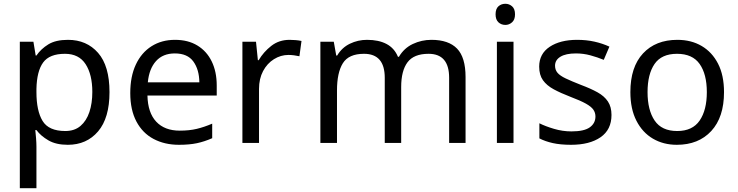

<svg xmlns="http://www.w3.org/2000/svg" viewBox="-20 -757 3909 1017"><path d="M340 -546Q439 -546 499.5 -477Q560 -408 560 -269Q560 -132 499.5 -61Q439 10 339 10Q277 10 236.5 -13.5Q196 -37 173 -68H167Q169 -51 171 -25Q173 1 173 20V240H85V-536H157L169 -463H173Q197 -498 236 -522Q275 -546 340 -546ZM324 -472Q242 -472 208.5 -426Q175 -380 173 -286V-269Q173 -170 205.5 -116.5Q238 -63 326 -63Q375 -63 406.5 -90Q438 -117 453.5 -163.5Q469 -210 469 -270Q469 -362 433.5 -417Q398 -472 324 -472Z M907 -546Q976 -546 1025.5 -516Q1075 -486 1101.5 -431.5Q1128 -377 1128 -304V-251H761Q763 -160 807.5 -112.5Q852 -65 932 -65Q983 -65 1022.5 -74.5Q1062 -84 1104 -102V-25Q1063 -7 1023 1.5Q983 10 928 10Q852 10 793.5 -21Q735 -52 702.5 -113.5Q670 -175 670 -264Q670 -352 699.5 -415Q729 -478 782.5 -512Q836 -546 907 -546ZM906 -474Q843 -474 806.5 -433.5Q770 -393 763 -321H1036Q1035 -389 1004 -431.5Q973 -474 906 -474Z M1514 -546Q1529 -546 1546.5 -544.5Q1564 -543 1577 -540L1566 -459Q1553 -462 1537.5 -464Q1522 -466 1508 -466Q1467 -466 1431 -443.5Q1395 -421 1373.5 -380.5Q1352 -340 1352 -286V0H1264V-536H1336L1346 -438H1350Q1376 -482 1417 -514Q1458 -546 1514 -546Z M2265 -546Q2356 -546 2401 -499.5Q2446 -453 2446 -349V0H2359V-345Q2359 -472 2250 -472Q2172 -472 2138.5 -427Q2105 -382 2105 -296V0H2018V-345Q2018 -472 1908 -472Q1827 -472 1796 -422Q1765 -372 1765 -278V0H1677V-536H1748L1761 -463H1766Q1791 -505 1833.5 -525.5Q1876 -546 1924 -546Q1986 -546 2027.5 -524Q2069 -502 2088 -456H2093Q2120 -502 2166.5 -524Q2213 -546 2265 -546Z M2700 -536V0H2612V-536ZM2657 -737Q2677 -737 2692.5 -723.5Q2708 -710 2708 -681Q2708 -653 2692.5 -639Q2677 -625 2657 -625Q2635 -625 2620 -639Q2605 -653 2605 -681Q2605 -710 2620 -723.5Q2635 -737 2657 -737Z M3219 -148Q3219 -70 3161 -30Q3103 10 3005 10Q2949 10 2908.5 1Q2868 -8 2837 -24V-104Q2869 -88 2914.5 -74.5Q2960 -61 3007 -61Q3074 -61 3104 -82.5Q3134 -104 3134 -140Q3134 -160 3123 -176Q3112 -192 3083.5 -208Q3055 -224 3002 -244Q2950 -264 2913 -284Q2876 -304 2856 -332Q2836 -360 2836 -404Q2836 -472 2891.5 -509Q2947 -546 3037 -546Q3086 -546 3128.5 -536.5Q3171 -527 3208 -510L3178 -440Q3144 -454 3107 -464Q3070 -474 3031 -474Q2977 -474 2948.5 -456.5Q2920 -439 2920 -409Q2920 -387 2933 -371.5Q2946 -356 2976.5 -341.5Q3007 -327 3058 -307Q3109 -288 3145 -268Q3181 -248 3200 -219.5Q3219 -191 3219 -148Z M3815 -269Q3815 -136 3747.5 -63Q3680 10 3565 10Q3494 10 3438.5 -22.5Q3383 -55 3351 -117.5Q3319 -180 3319 -269Q3319 -402 3386 -474Q3453 -546 3568 -546Q3641 -546 3696.5 -513.5Q3752 -481 3783.5 -419.5Q3815 -358 3815 -269ZM3410 -269Q3410 -174 3447.5 -118.5Q3485 -63 3567 -63Q3648 -63 3686 -118.5Q3724 -174 3724 -269Q3724 -364 3686 -418Q3648 -472 3566 -472Q3484 -472 3447 -418Q3410 -364 3410 -269Z"/></svg>

Font: Noto Sans Bassa Vah
Style: Regular
Weight: 400
Designer: Monotype Design Team
Foundry: Monotype Imaging Inc.
Version: Version 2.002